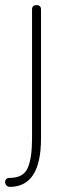

<svg xmlns="http://www.w3.org/2000/svg" viewBox="-56 -492 249 749"><path d="M86 -472Q104 -472 104 -455V48Q104 237 -18 237Q-25 237 -30.5 231.5Q-36 226 -36 219Q-36 202 -18 202Q35 202 52 163.5Q69 125 69 48V-455Q69 -472 86 -472Z"/></svg>

Font: Dosis
Style: ExtraLight
Weight: 250
Designer: Edgar Tolentino, Pablo Impallari, Igino Marini
Foundry: Edgar Tolentino, Pablo Impallari, Igino Marini
Version: Version 1.007